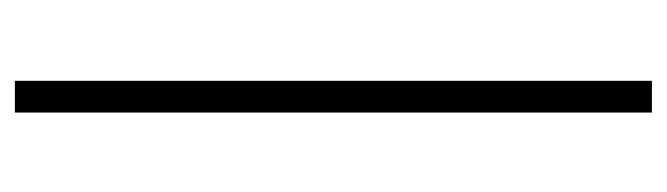

<svg xmlns="http://www.w3.org/2000/svg" viewBox="-334 -416 883 254"><g transform="rotate(90 107.0 -289.5)"><path d="M129.4 131.8H87.4V-710.9H129.4Z"/></g></svg>

Font: Heebo ExtraLight
Style: Regular
Weight: 250
Designer: Oded Ezer
Foundry: Ezer Type House
Version: Version 3.100